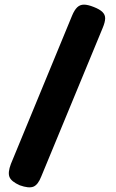

<svg xmlns="http://www.w3.org/2000/svg" viewBox="-20 -753 499 828"><path d="M65 46Q29 30 21 10.5Q13 -9 27 -46L291 -686Q301 -710 313 -721.5Q325 -733 342 -733Q359 -733 384 -723Q410 -713 422 -701Q434 -689 433.5 -673Q433 -657 423 -633L158 8Q144 44 124 52Q104 60 65 46Z"/></svg>

Font: Fredoka SemiCondensed SemiBold
Style: Regular
Weight: 600
Width: 4
Designer: Ben Nathan
Foundry: Milena B. Brandão, Ben Nathan
Version: Version 2.001